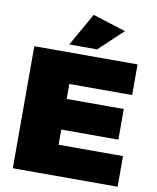

<svg xmlns="http://www.w3.org/2000/svg" viewBox="-99 -1010 888 1086"><g transform="rotate(10 345.0 -467.0)"><path d="M350 -934 540 -874 403 -745H243ZM50 -701H643V-525H282V-439H610V-263H282V-176H652V0H50Z"/></g></svg>

Font: MontserratBlack
Style: Regular
Weight: 900
Designer: Julieta Ulanovsky
Foundry: Julieta Ulanovsky
Version: Version 4.000